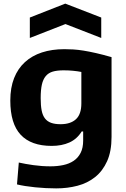

<svg xmlns="http://www.w3.org/2000/svg" viewBox="-20 -822 697 1062"><path d="M145 -725 341 -802 540 -725V-612L342 -689L145 -612ZM291 220Q234 220 174.5 214Q115 208 74 198L84 77Q119 85 165.5 91.5Q212 98 259 98Q297 98 330 91Q363 84 387.5 67.5Q412 51 426 23.5Q440 -4 440 -45V-95H432Q406 -53 364 -34Q322 -15 266 -15Q152 -15 94.5 -76.5Q37 -138 37 -266Q37 -337 58 -390Q79 -443 118 -478.5Q157 -514 212 -532Q267 -550 336 -550Q360 -550 385.5 -548.5Q411 -547 442 -542Q473 -537 510.5 -528.5Q548 -520 597 -506V-65Q597 15 572.5 69.5Q548 124 506 157.5Q464 191 408.5 205.5Q353 220 291 220ZM315 -135Q370 -135 400 -162.5Q430 -190 430 -250V-424Q410 -428 385 -430.5Q360 -433 332 -433Q296 -433 272 -426Q248 -419 233 -401Q218 -383 211.5 -353.5Q205 -324 205 -279Q205 -238 210.5 -210.5Q216 -183 229 -166.5Q242 -150 263 -142.5Q284 -135 315 -135Z"/></svg>

Font: Encode Sans Normal
Style: Bold
Weight: 700
Designer: Pablo Impallari, Andres Torresi
Foundry: Pablo Impallari, Andres Torresi
Version: Version 1.000; ttfautohint (v1.00) -l 8 -r 50 -G 200 -x 14 -